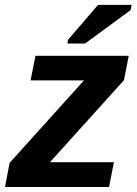

<svg xmlns="http://www.w3.org/2000/svg" viewBox="-25 -753 550 773"><path d="M433.6 -100.1 414.1 0H-4.9L13.7 -97.2L313 -429.2H98.1L117.7 -528.3H493.2L474.1 -430.2L176.3 -100.1ZM501 -712.4 317.4 -577.6H246.1L249 -592.8L369.6 -733.4H504.9Z"/></svg>

Font: Arimo
Style: Italic
Weight: 400
Italic angle: -12°
Designer: Steve Matteson
Foundry: Monotype Imaging Inc.
Version: Version 1.33